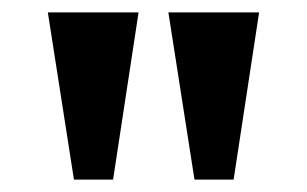

<svg xmlns="http://www.w3.org/2000/svg" viewBox="-20 -819 494 309"><path d="M251 -799 293 -530H356L397 -799ZM57 -799 99 -530H162L203 -799Z"/></svg>

Font: Noto Serif Sinhala Condensed
Style: Bold
Weight: 700
Width: 3
Designer: Jelle Bosma - Monotype Design Team
Foundry: Monotype Imaging Inc.
Version: Version 2.007